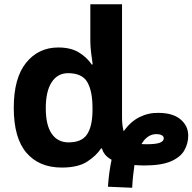

<svg xmlns="http://www.w3.org/2000/svg" viewBox="-20 -780 907 905"><path d="M603 105 488.8 100.1Q491.2 64 495.6 32.2Q500 0.5 505.9 -26.9Q485.8 -38.1 474.9 -52Q463.9 -65.9 460.9 -80.1H456.1Q434.1 -46.4 391.1 -18.3Q348.1 9.8 271 9.8Q164.6 9.8 104.7 -59.8Q44.9 -129.4 44.9 -272Q44.9 -412.1 103 -484.1Q161.1 -556.2 254.9 -556.2Q313.5 -556.2 351.6 -533Q389.6 -509.8 412.1 -476.1H417Q413.6 -497.1 409.7 -529.5Q405.8 -562 405.8 -585V-759.8H555.2V-225.1Q555.2 -188.5 563 -161.1Q595.2 -207 637.5 -228Q679.7 -249 727.1 -248Q795.9 -247.6 831.5 -216.8Q867.2 -186 867.2 -141.1Q867.2 -103.5 848.9 -71.3Q830.6 -39.1 785.4 -19.5Q740.2 0 659.2 0Q647 0 635.7 -0.7Q624.5 -1.5 613.8 -2Q610.4 21 607.4 47.9Q604.5 74.7 603 105ZM303.2 -108.9Q364.3 -108.9 389.4 -145.3Q414.6 -181.6 416 -254.9V-271Q416 -350.6 391.6 -392.8Q367.2 -435.1 300.8 -435.1Q251.5 -435.1 223.6 -392.6Q195.8 -350.1 195.8 -270Q195.8 -189.9 223.9 -149.4Q252 -108.9 303.2 -108.9ZM670.9 -100.1Q714.4 -100.1 733.2 -107.2Q752 -114.3 752 -127.9Q752 -137.7 741.9 -142.8Q731.9 -147.9 717.8 -147.9Q674.3 -147.9 647 -101.1Q652.8 -100.6 658.9 -100.3Q665 -100.1 670.9 -100.1Z"/></svg>

Font: Open Sans
Style: Bold
Weight: 700
Designer: Monotype Design Team
Foundry: Monotype Imaging Inc.
Version: Version 3.000; ttfautohint (v1.8.4)